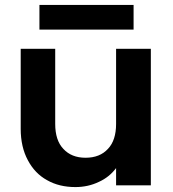

<svg xmlns="http://www.w3.org/2000/svg" viewBox="-20 -752 701 779"><path d="M451 -554C451 -554 451 -249 451 -249C451 -249 451 -249 451 -249C451 -205 440 -171 418 -148C396 -124 366 -112 327 -112C327 -112 327 -112 327 -112C289 -112 259 -124 237 -148C215 -171 204 -205 204 -249C204 -249 204 -554 204 -554C204 -554 64 -554 64 -554C64 -554 64 -229 64 -229C64 -229 64 -229 64 -229C64 -180 74 -137 93 -102C112 -66 138 -39 171 -21C204 -2 243 7 286 7C286 7 286 7 286 7C320 7 352 0 381 -14C410 -27 433 -46 451 -70C451 -70 451 0 451 0C451 0 592 0 592 0C592 0 592 -554 592 -554C592 -554 451 -554 451 -554ZM140 -732C140 -732 140 -632 140 -632C140 -632 522 -632 522 -632C522 -632 522 -732 522 -732C522 -732 140 -732 140 -732Z"/></svg>

Font: Girnar Poppins
Style: SemiBold
Weight: 500
Designer: Ninad Kale (Devanagari), Jonny Pinhorn (Latin)
Foundry: Indian Type Foundry
Version: ""